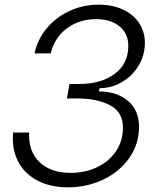

<svg xmlns="http://www.w3.org/2000/svg" viewBox="-20 -793 680 823"><path d="M35 -200Q35 -216 36 -225H105Q101 -145 149 -98.5Q197 -52 283 -52Q346 -52 397.5 -77Q449 -102 478 -146Q507 -190 507 -246Q507 -313 451.5 -342Q396 -371 312 -371H267L278 -433H321Q412 -433 471 -476Q530 -519 530 -597Q530 -649 492.5 -680Q455 -711 392 -711Q321 -711 268 -672.5Q215 -634 197 -564H128Q141 -625 181 -672.5Q221 -720 279 -746.5Q337 -773 403 -773Q461 -773 506 -752.5Q551 -732 576 -694.5Q601 -657 601 -610Q601 -556 574 -511.5Q547 -467 502.5 -441Q458 -415 407 -415L404 -401Q480 -401 528 -361Q576 -321 576 -250Q576 -176 534.5 -116.5Q493 -57 423 -23.5Q353 10 272 10Q200 10 146.5 -16Q93 -42 64 -89.5Q35 -137 35 -200Z"/></svg>

Font: Open Sauce Sans Light Italic
Style: Regular
Weight: 300
Italic angle: -10°
Designer: Alfredo Marco Pradil
Foundry: Creative Sauce Fz LLC
Version: Version 1.477